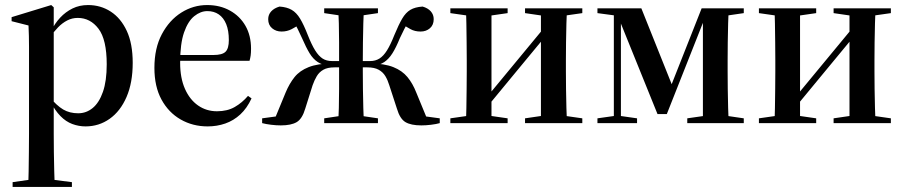

<svg xmlns="http://www.w3.org/2000/svg" viewBox="-20 -488 3581 761"><path d="M30 253V234L121 221H164L265 234V253ZM91 253Q93 228 93.5 191.5Q94 155 94.5 115Q95 75 95 42V-249Q95 -279 95 -302Q95 -325 94.5 -345.5Q94 -366 93 -387L26 -404V-420L183 -468L193 -459V-376V-372V-79V-75V42Q193 75 193.5 115Q194 155 195 191.5Q196 228 197 253ZM319 13Q292 13 266.5 3.5Q241 -6 219.5 -28Q198 -50 180 -85H167L174 -106Q205 -69 230.5 -54Q256 -39 290 -39Q322 -39 347.5 -60Q373 -81 388 -124Q403 -167 403 -233Q403 -331 370.5 -374Q338 -417 288 -417Q266 -417 246.5 -407Q227 -397 210 -379.5Q193 -362 177 -339L171 -364H182Q197 -395 218.5 -418Q240 -441 267.5 -454.5Q295 -468 329 -468Q379 -468 419 -442Q459 -416 482.5 -365.5Q506 -315 506 -239Q506 -160 481.5 -103.5Q457 -47 414.5 -17Q372 13 319 13Z M803 13Q744 13 696 -14.5Q648 -42 620 -93.5Q592 -145 592 -219Q592 -297 621.5 -352.5Q651 -408 698.5 -438Q746 -468 801 -468Q852 -468 891.5 -446Q931 -424 953 -385.5Q975 -347 975 -295Q975 -279 973.5 -268Q972 -257 969 -247H631V-270H826Q861 -270 874 -283Q887 -296 887 -329Q887 -367 876.5 -392.5Q866 -418 847 -431Q828 -444 802 -444Q775 -444 750 -424Q725 -404 709.5 -359.5Q694 -315 694 -239Q694 -179 713 -136Q732 -93 765 -70Q798 -47 840 -47Q881 -47 910.5 -64Q940 -81 963 -108L977 -98Q959 -59 932.5 -34.5Q906 -10 873 1.5Q840 13 803 13Z M1019 0V-19L1137 -35L1065 -7L1112 -121Q1127 -157 1147.5 -182.5Q1168 -208 1203.5 -222Q1239 -236 1297 -237L1286 -226Q1258 -230 1239.5 -242Q1221 -254 1207 -277Q1193 -300 1177 -337Q1169 -354 1160 -373Q1151 -392 1140 -408L1165 -390Q1154 -382 1136 -372.5Q1118 -363 1096 -363Q1074 -363 1058.5 -376Q1043 -389 1043 -412Q1043 -430 1055 -443Q1067 -456 1088 -462Q1117 -460 1136 -449Q1155 -438 1169.5 -414Q1184 -390 1200 -349Q1215 -311 1229 -288.5Q1243 -266 1258.5 -256Q1274 -246 1296 -246H1351V-221H1306Q1278 -221 1261.5 -211.5Q1245 -202 1235.5 -186Q1226 -170 1219 -150L1190 -58Q1178 -17 1156 -4Q1134 9 1093 9Q1075 9 1054.5 6.5Q1034 4 1019 0ZM1723 0Q1709 4 1688.5 6.5Q1668 9 1650 9Q1609 9 1587 -4Q1565 -17 1553 -58L1523 -150Q1517 -170 1507.5 -186Q1498 -202 1481 -211.5Q1464 -221 1436 -221H1391V-246H1447Q1468 -246 1484 -256Q1500 -266 1514 -288.5Q1528 -311 1543 -349Q1560 -390 1574 -414Q1588 -438 1606.5 -449Q1625 -460 1655 -462Q1676 -456 1687.5 -443Q1699 -430 1699 -412Q1699 -389 1684 -376Q1669 -363 1647 -363Q1624 -363 1607 -372.5Q1590 -382 1578 -390L1603 -408Q1592 -392 1582.5 -373Q1573 -354 1565 -337Q1550 -300 1535.5 -277Q1521 -254 1503 -242Q1485 -230 1457 -226L1446 -237Q1504 -236 1539 -222Q1574 -208 1595 -182.5Q1616 -157 1630 -121L1677 -7L1605 -35L1723 -19ZM1320 0Q1322 -24 1323 -60Q1324 -96 1324 -135Q1324 -174 1324 -205V-249Q1324 -281 1324 -320Q1324 -359 1323 -395Q1322 -431 1320 -455H1423Q1421 -431 1420 -395Q1419 -359 1418.5 -320Q1418 -281 1418 -249V-205Q1418 -174 1418.5 -135Q1419 -96 1420 -60Q1421 -24 1423 0ZM1265 0V-19L1352 -32H1390L1478 -19V0ZM1265 -436V-455H1478V-436L1390 -423H1352Z M1765 0V-19L1856 -32H1902L1992 -19V0ZM2061 0V-19L2150 -32H2197L2288 -19V0ZM1826 0Q1828 -24 1828.5 -60Q1829 -96 1829.5 -135Q1830 -174 1830 -205V-249Q1830 -281 1829.5 -320Q1829 -359 1828.5 -395Q1828 -431 1826 -455H1928V0ZM1908 -61 1891 -100H1907L2026 -244L2145 -388L2156 -348H2145L2026 -204ZM2124 0V-455H2228Q2226 -431 2225 -395Q2224 -359 2223.5 -320Q2223 -281 2223 -249V-205Q2223 -174 2223.5 -135Q2224 -96 2225 -60Q2226 -24 2228 0ZM1765 -436V-455H1992V-436L1902 -423H1856ZM2061 -436V-455H2288V-436L2197 -423H2150Z M2586 -36 2440 -397H2417V-455H2522L2648 -140L2631 -126L2761 -455H2788V-400H2767L2623 -36ZM2766 0V-205V-455H2869Q2867 -431 2866 -395Q2865 -359 2864.5 -320Q2864 -281 2864 -249V-205Q2864 -174 2864.5 -135Q2865 -96 2866 -60Q2867 -24 2869 0ZM2348 0V-19L2419 -29H2435L2505 -19V0ZM2704 0V-19L2795 -32H2839L2928 -19V0ZM2348 -436V-455H2444V-425H2430ZM2413 0V-440H2441V-204V0ZM2792 -423V-455H2928V-436L2839 -423Z M2988 0V-19L3079 -32H3125L3215 -19V0ZM3284 0V-19L3373 -32H3420L3511 -19V0ZM3049 0Q3051 -24 3051.5 -60Q3052 -96 3052.5 -135Q3053 -174 3053 -205V-249Q3053 -281 3052.5 -320Q3052 -359 3051.5 -395Q3051 -431 3049 -455H3151V0ZM3131 -61 3114 -100H3130L3249 -244L3368 -388L3379 -348H3368L3249 -204ZM3347 0V-455H3451Q3449 -431 3448 -395Q3447 -359 3446.5 -320Q3446 -281 3446 -249V-205Q3446 -174 3446.5 -135Q3447 -96 3448 -60Q3449 -24 3451 0ZM2988 -436V-455H3215V-436L3125 -423H3079ZM3284 -436V-455H3511V-436L3420 -423H3373Z"/></svg>

Font: Source Serif 4 60pt SemiBold
Style: Regular
Weight: 600
Version: Version 4.004;hotconv 1.0.116;makeotfexe 2.5.65601